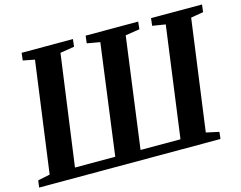

<svg xmlns="http://www.w3.org/2000/svg" viewBox="-101 -901 1332 1059"><g transform="rotate(-15 564.5 -371.5)"><path d="M-0.5 0 5 -40 74 -54 160 -687.5 93.5 -700.5 98.5 -743H391.5L386.5 -700.5L305.5 -687.5L219 -55.5H449L533 -687.5L459 -700.5L464 -743H764L759.5 -700.5L678 -687.5L593.5 -55.5H821.5L907 -688.5L832.5 -700.5L837.5 -743H1128.5L1123.5 -700.5L1052 -688.5L966 -55.5L1039.5 -39.5L1035 0Z"/></g></svg>

Font: Merriweather 48pt
Style: Bold Italic
Weight: 700
Italic angle: -7.8°
Version: Version 2.101